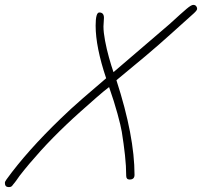

<svg xmlns="http://www.w3.org/2000/svg" viewBox="-90 -684 826 785"><path d="M-54 81Q-70 81 -70 64Q-70 58 -63 49Q21 -67 159 -200Q198 -238 248 -281.5Q298 -325 344 -364Q301 -492 301 -579Q301 -633 316 -633Q335 -633 335 -611Q335 -602 334 -593Q333 -584 333 -576Q333 -552 339.5 -517.5Q346 -483 355.5 -449Q365 -415 374 -389L584 -569Q601 -583 622.5 -603Q644 -623 673 -648Q692 -664 700 -664Q708 -664 712 -659Q716 -654 716 -648Q716 -642 703 -630L614 -550Q561 -502 504 -454Q447 -406 386 -356Q460 -128 460 31Q460 50 440 50Q426 50 426 35Q426 -4 421 -49.5Q416 -95 408 -145Q404 -169 390.5 -218.5Q377 -268 356 -328Q336 -313 304 -285Q272 -257 239 -227.5Q206 -198 183 -176Q124 -120 76 -67Q28 -14 -10 35Q-15 42 -22 52Q-29 62 -36 70Q-40 76 -43.5 78.5Q-47 81 -54 81Z"/></svg>

Font: Oooh Baby
Style: Regular
Weight: 400
Designer: Robert E. Leuschke
Foundry: Robert E. Leuschke
Version: Version 1.011; ttfautohint (v1.8.3)